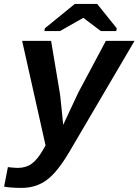

<svg xmlns="http://www.w3.org/2000/svg" viewBox="-41 -733 693 961"><path d="M66.9 207.5Q14.6 207.5 -20.5 201.2L-1.5 103.5L22.9 106L47.4 107.4Q88.9 107.4 117.7 86.4Q146.5 65.4 173.8 18.1L187 -5.4L69.8 -528.3H214.8L257.8 -271Q258.8 -266.6 259.8 -258.1Q260.7 -249.5 261.7 -241.5Q262.7 -233.4 269 -171.6Q275.4 -109.9 275.4 -107.9L283.7 -126L350.6 -269L488.8 -528.3H632.3L305.7 27.8Q246.1 128.9 192.6 168.2Q139.2 207.5 66.9 207.5ZM543.5 -591.3 541 -577.6H463.4L377 -643.1H375L259.3 -577.6H181.2L183.6 -591.3L333.5 -713.4H445.3Z"/></svg>

Font: Cousine
Style: Bold Italic
Weight: 700
Italic angle: -12°
Monospace: yes
Designer: Steve Matteson
Foundry: Ascender Corporation
Version: Version 1.20